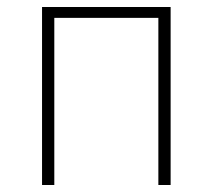

<svg xmlns="http://www.w3.org/2000/svg" viewBox="-20 -528 608 548"><path d="M100 0V-508H467V0H432V-477H135V0Z"/></svg>

Font: IBM Plex Sans ExtraLight
Style: Regular
Weight: 250
Designer: Mike Abbink, Paul van der Laan, Pieter van Rosmalen
Foundry: Bold Monday
Version: Version 3.201